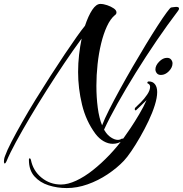

<svg xmlns="http://www.w3.org/2000/svg" viewBox="-96 -687 930 976"><path d="M-72 144Q-76 144 -76 134Q-76 129 -75 122Q-74 115 -70 105Q-61 79 -38 34.5Q-15 -10 16.5 -65.5Q48 -121 85 -181Q122 -241 160 -300Q198 -359 232.5 -410.5Q267 -462 294 -500Q321 -538 336 -556Q353 -607 373 -637Q393 -667 414 -667Q430 -667 449 -660.5Q468 -654 482 -644.5Q496 -635 496 -624Q496 -615 488 -610Q465 -591 447.5 -553Q430 -515 418 -465.5Q406 -416 400 -360.5Q394 -305 394 -251Q394 -192 401 -139Q408 -86 423 -50Q435 -82 459 -129.5Q483 -177 514 -233.5Q545 -290 579 -348.5Q613 -407 645.5 -460.5Q678 -514 705.5 -556.5Q733 -599 751.5 -624Q770 -649 774 -649Q777 -649 784.5 -650.5Q792 -652 799 -652Q814 -652 814 -644Q814 -637 807 -629Q756 -562 701 -481.5Q646 -401 594.5 -318Q543 -235 501 -160Q459 -85 433 -28L436 -23Q449 -1 468 11.5Q487 24 503 24Q514 24 523 18Q524 18 524.5 17.5Q525 17 525 17Q529 17 530 21.5Q531 26 528 28Q505 44 477 44Q454 44 431 31Q408 18 389 -7Q341 -72 321 -155Q301 -238 301 -321Q301 -366 306 -409Q311 -452 319 -491Q277 -434 231.5 -366.5Q186 -299 141 -228Q96 -157 56 -89.5Q16 -22 -15 35Q-46 92 -63 133Q-68 144 -72 144ZM722 -306Q708 -306 701 -315Q694 -324 694 -334Q694 -354 713 -373.5Q732 -393 753 -393Q767 -393 774 -384Q781 -375 781 -365Q781 -344 762.5 -325Q744 -306 722 -306ZM243 269Q195 269 151 255Q107 241 79 209.5Q51 178 51 126V124Q51 118 55 118Q59 118 61 125Q72 181 115 216Q158 251 214 251Q249 251 291 231.5Q333 212 376 178Q419 144 460 101Q501 58 535 11Q547 -5 568 -36.5Q589 -68 611.5 -106Q634 -144 649 -178Q644 -173 633 -162.5Q622 -152 612 -142Q602 -132 596 -127Q595 -126 594.5 -126Q594 -126 594 -126Q589 -126 589 -133Q589 -138 594 -142Q602 -149 619.5 -166.5Q637 -184 652 -206Q667 -228 667 -246Q667 -258 655 -263Q653 -264 653 -266Q653 -273 661 -273Q681 -273 692 -258.5Q703 -244 703 -219Q703 -191 691 -152.5Q679 -114 659 -72Q639 -30 616 10Q593 50 571.5 81.5Q550 113 534 130Q499 167 451 199Q403 231 349.5 250Q296 269 243 269Z"/></svg>

Font: Arizonia
Style: Regular
Weight: 400
Designer: Robert E. Leuschke
Foundry: Robert E. Leuschke
Version: Version 1.010; ttfautohint (v1.8.4.7-5d5b)